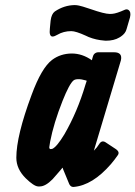

<svg xmlns="http://www.w3.org/2000/svg" viewBox="-20 -738 538 763"><path d="M339.4 -702.1Q395 -682.6 416.5 -682.6Q421.9 -682.6 426.8 -683.1Q443.8 -684.6 476.1 -699.2Q483.9 -702.6 490.2 -698.7Q502 -690.4 496.6 -668.9L482.9 -622.1Q478.5 -605 460.4 -592.8Q457 -590.8 454.1 -588.9Q433.1 -576.2 400.9 -576.2Q397.9 -576.2 394.5 -576.7Q361.8 -579.1 332.5 -590.8Q328.6 -592.8 320.8 -596.2Q281.2 -614.3 263.2 -614.3Q232.4 -614.3 207.5 -599.6Q196.8 -593.3 189.5 -592.8Q174.3 -592.3 178.2 -625L181.2 -656.2Q184.6 -682.6 197.8 -692.4Q234.9 -717.3 276.9 -717.8Q284.7 -717.8 293.9 -715.8Q302.7 -714.4 339.4 -702.1ZM230 -67.4H230.5L228.5 -71.8L219.2 -60.5Q201.7 -39.6 189 -25.9Q160.6 2.9 138.2 2.9H131.3Q114.7 2 82.5 -29.3Q44.9 -66.4 44.9 -111.3Q44.9 -198.2 105.5 -360.8Q145 -468.3 187 -500Q220.2 -524.9 265.1 -525.4Q307.1 -525.4 345.2 -498.5L347.2 -506.8Q350.1 -518.6 353.5 -522.5Q360.8 -530.3 370.6 -530.3H433.1Q467.8 -530.3 460.4 -498L353 -139.2Q366.7 -152.8 374.5 -166Q384.3 -181.6 398.9 -172.9L441.9 -144.5Q456.1 -133.8 448.7 -122.1Q435.5 -103 420.9 -85.9Q347.7 -1.5 272.9 4.9Q261.7 5.9 255.4 -5.9ZM324.7 -417Q322.8 -417.5 320.8 -418.5Q302.7 -423.8 290.5 -423.3Q279.3 -423.3 272.9 -418.9Q255.9 -405.8 228.5 -336.9Q193.4 -248.5 179.2 -174.8Q176.3 -158.2 175.8 -152.8Q175.8 -145.5 181.6 -145.5Q185.1 -145.5 188 -146.5Q206.1 -154.8 235.8 -204.1Q287.6 -293.5 319.8 -402.3Z"/></svg>

Font: Allan
Style: Bold
Weight: 500
Italic angle: -14.3°
Version: Version 1.002